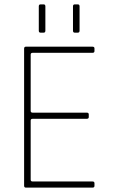

<svg xmlns="http://www.w3.org/2000/svg" viewBox="-20 -856 521 876"><path d="M157 -716V-827Q157 -836 165 -836H179Q187 -836 187 -827V-716Q187 -707 179 -707H165Q157 -707 157 -716ZM313 -716V-827Q313 -836 321 -836H335Q343 -836 343 -827V-716Q343 -707 335 -707H321Q313 -707 313 -716ZM402 0H98Q90 0 90 -9V-634Q90 -643 98 -643H402Q411 -643 411 -635V-623Q411 -615 402 -615H129Q120 -615 120 -607V-350Q120 -342 129 -342H376Q385 -342 385 -334V-322Q385 -314 376 -314H129Q120 -314 120 -306V-36Q120 -28 129 -28H402Q411 -28 411 -20V-8Q411 0 402 0Z"/></svg>

Font: Rajdhani Light
Style: Regular
Weight: 300
Designer: Satya Rajpurohit, Jyotish Sonowal
Foundry: Indian Type Foundry
Version: Version 1.201;PS 1.0;hotconv 1.0.78;makeotf.lib2.5.61930; tt